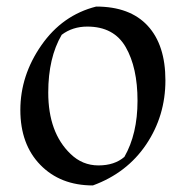

<svg xmlns="http://www.w3.org/2000/svg" viewBox="-20 -553 566 585"><path d="M273 -533Q376 -533 430 -474.5Q484 -416 484 -308Q484 -200 425.5 -113Q367 -26 263 12Q164 12 103 -50.5Q42 -113 42 -218Q42 -323 106 -415Q170 -507 273 -533ZM246 -472Q201 -472 168 -447Q127 -377 127 -271Q127 -149 195 -84Q231 -49 280 -49Q329 -49 359 -75Q399 -145 399 -246Q399 -347 363 -409.5Q327 -472 246 -472Z"/></svg>

Font: Almendra SC
Style: Regular
Weight: 400
Designer: Ana Sanfelippo
Foundry: Ana Sanfelippo
Version: Version 1.003